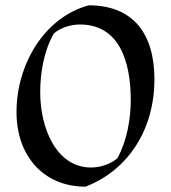

<svg xmlns="http://www.w3.org/2000/svg" viewBox="-20 -686 642 721"><path d="M42 -265C42 -100 144 15 301 15C467 -49 560 -207 560 -387C560 -561 479 -666 313 -666C147 -621 42 -445 42 -265ZM280 -594C427 -594 471 -457 471 -310C471 -240 457 -158 421 -92C395 -69 355 -57 322 -57C190 -57 131 -207 131 -339C131 -411 144 -493 182 -560C208 -583 247 -594 280 -594Z"/></svg>

Font: Almendra
Style: Regular
Weight: 400
Designer: Ana Sanfelippo
Foundry: Ana Sanfelippo
Version: Version 1.003